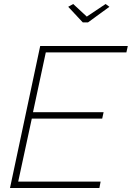

<svg xmlns="http://www.w3.org/2000/svg" viewBox="-20 -940 659 960"><path d="M181 -710H619L612 -678H209L145 -379H498L491 -347H139L71 -32H483L477 0H30ZM321 -906 346 -920 414 -857 508 -920 527 -906 420 -828H394Z"/></svg>

Font: Raleway Thin ExtraLight
Style: Italic
Weight: 250
Italic angle: -12°
Version: Version 4.026